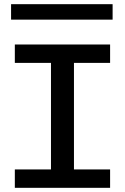

<svg xmlns="http://www.w3.org/2000/svg" viewBox="-20 -899 598 919"><path d="M224 -52V-635H334V-52ZM51 0V-88H507V0ZM51 -598V-686H507V-598ZM519 -879V-805H33V-879Z"/></svg>

Font: BioRhyme SemiExpanded
Style: Regular
Weight: 400
Width: 6
Designer: Aoife Mooney
Foundry: Aoife Mooney Type
Version: Version 1.600;gftools[0.9.33]